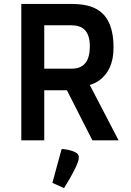

<svg xmlns="http://www.w3.org/2000/svg" viewBox="-20 -717 667 981"><path d="M88.9 -696.8H348.1Q376 -696.8 402.6 -693.1Q429.2 -689.5 452.9 -680.2Q476.6 -670.9 496.1 -655Q515.6 -639.2 530 -614.3Q544.4 -589.4 552.2 -554.7Q560.1 -520 560.1 -473.1Q560.1 -441.9 554.9 -417.2Q549.8 -392.6 541.3 -373.5Q532.7 -354.5 521.7 -340.3Q510.7 -326.2 499.5 -315.9Q472.7 -292.5 439 -283.2V-282.2L585.9 0H452.1L321.8 -255.9H206.1V0H88.9ZM347.2 -366.2Q439 -366.2 439 -480Q439 -509.8 432.4 -530.5Q425.8 -551.3 413.3 -564Q400.9 -576.7 383.3 -582.3Q365.7 -587.9 344.2 -587.9H206.1V-366.2ZM294.9 44.4Q301.8 44.4 310.1 45.4Q316.9 46.4 326.2 48.1Q335.4 49.8 346.2 53.2Q365.2 59.6 374 67.1Q382.8 74.7 382.8 87.4Q382.8 96.2 378.9 108.2Q375 120.1 367.7 136.2Q359.4 153.8 348.9 173.1Q338.4 192.4 329.1 208Q317.9 226.6 307.1 244.1L247.6 217.3L294.9 44.4Z"/></svg>

Font: Doppio One
Style: Regular
Weight: 400
Designer: Szymon Celej
Foundry: Szymon Celej
Version: Version 1.002